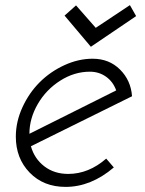

<svg xmlns="http://www.w3.org/2000/svg" viewBox="-20 -732 567 752"><path d="M488.8 -711.9 355 -623 277.8 -710.9 232.9 -670.9 335.9 -548.8 513.2 -668.9ZM236.8 0Q336.4 0 425.8 -76.2L396 -110.8Q327.1 -50.8 247.1 -50.8Q192.4 -50.8 153.6 -80.6Q114.7 -110.4 101.1 -159.2L497.1 -355Q492.7 -417 450.2 -459.5Q407.7 -502 342.8 -502Q287.1 -502 231.9 -476.6Q176.8 -451.2 135.3 -409.7Q93.8 -368.2 67.9 -311.8Q42 -255.4 42 -196.8Q42 -111.8 96.2 -55.9Q150.4 0 236.8 0ZM332 -451.2Q367.7 -451.2 395.3 -431.6Q422.9 -412.1 435.1 -377.9L95.2 -208Q95.2 -268.1 127.9 -324.5Q160.6 -380.9 215.8 -416Q271 -451.2 332 -451.2Z"/></svg>

Font: Comic Neue Angular
Style: Italic
Weight: 400
Italic angle: -12°
Designer: Craig Rozynski
Foundry: Craig Rozynski
Version: Version 2.003